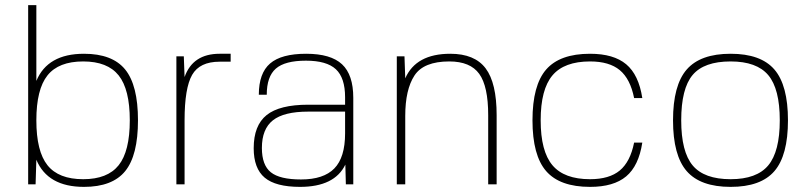

<svg xmlns="http://www.w3.org/2000/svg" viewBox="-20 -720 3158 750"><path d="M308 10Q166 10 122 -96L119 0H90V-700H122V-404Q166 -510 308 -510Q419 -510 469 -448.5Q519 -387 519 -250Q519 -113 469 -51.5Q419 10 308 10ZM305 -20Q400 -20 443.5 -74.5Q487 -129 487 -250Q487 -371 443.5 -425.5Q400 -480 305 -480Q209 -480 165.5 -425.5Q122 -371 122 -250Q122 -129 165.5 -74.5Q209 -20 305 -20Z M701 -250V0H669V-500H698L701 -419Q733 -510 838 -510H881V-479H838Q760 -479 730.5 -427.5Q701 -376 701 -250Z M1329 -77Q1287 10 1152 10Q1057 10 1014 -26Q971 -62 971 -141Q971 -230 1021.5 -270.5Q1072 -311 1184 -311H1328V-340Q1328 -416 1292 -449.5Q1256 -483 1175 -483Q1093 -483 1057.5 -452Q1022 -421 1022 -350H991Q991 -434 1035 -472Q1079 -510 1176 -510Q1272 -510 1316 -469Q1360 -428 1360 -338V0H1331ZM1328 -284H1184Q1089 -284 1046 -250Q1003 -216 1003 -142Q1003 -75 1038 -47Q1073 -19 1156 -19Q1244 -19 1286 -62Q1328 -105 1328 -199Z M1560 -500 1563 -414Q1605 -510 1739 -510Q1834 -510 1877 -453Q1920 -396 1920 -270V0H1887V-270Q1887 -383 1852 -431.5Q1817 -480 1735 -480Q1635 -480 1599 -425Q1563 -370 1563 -267V0H1530V-500Z M2457 -163H2489Q2475 -72 2426 -31Q2377 10 2285 10Q2167 10 2113.5 -51.5Q2060 -113 2060 -250Q2060 -387 2113.5 -448.5Q2167 -510 2285 -510Q2377 -510 2426 -469Q2475 -428 2489 -337H2457Q2442 -412 2401 -446Q2360 -480 2285 -480Q2184 -480 2138 -425.5Q2092 -371 2092 -250Q2092 -129 2138 -74.5Q2184 -20 2285 -20Q2360 -20 2401 -54Q2442 -88 2457 -163Z M2662.5 -448.5Q2716 -510 2834 -510Q2952 -510 3005 -448.5Q3058 -387 3058 -250Q3058 -113 3005 -51.5Q2952 10 2834 10Q2716 10 2662.5 -51.5Q2609 -113 2609 -250Q2609 -387 2662.5 -448.5ZM2641 -250Q2641 -127 2686 -73.5Q2731 -20 2834 -20Q2936 -20 2981 -74Q3026 -128 3026 -250Q3026 -373 2981 -426.5Q2936 -480 2834 -480Q2730 -480 2685.5 -427Q2641 -374 2641 -250Z"/></svg>

Font: Fivo Sans Thin
Style: Regular
Weight: 250
Foundry: Alexander Slobzheninov
Version: 1.0